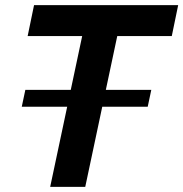

<svg xmlns="http://www.w3.org/2000/svg" viewBox="-20 -730 716 750"><path d="M79 -379H571L557 -313H65ZM301 -589H88L113 -710H676L651 -589H438L313 0H176Z"/></svg>

Font: Raleway Thin
Style: Bold Italic
Weight: 700
Italic angle: -12°
Version: Version 4.026